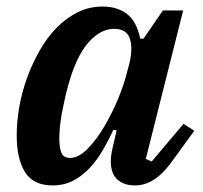

<svg xmlns="http://www.w3.org/2000/svg" viewBox="-20 -554 619 586"><path d="M141 12Q82 12 56.5 -28.5Q31 -69 31 -141Q31 -183 39 -228.5Q47 -274 63 -317.5Q79 -361 101.5 -400.5Q124 -440 153 -469.5Q182 -499 217 -516.5Q252 -534 293 -534Q338 -534 367.5 -511.5Q397 -489 408 -436H418L477 -522H539L425 -69L443 -61L540 -176L573 -155L512 -71Q480 -25 451 -6.5Q422 12 393 12Q371 12 356.5 5.5Q342 -1 333.5 -11Q325 -21 321.5 -34Q318 -47 318 -60Q318 -74 321 -90Q324 -106 327 -117L336 -156L326 -158Q310 -123 291.5 -92Q273 -61 250.5 -38Q228 -15 201 -1.5Q174 12 141 12ZM194 -72Q220 -72 247.5 -100Q275 -128 299 -169Q323 -210 341.5 -255Q360 -300 368 -335L375 -360Q386 -408 376 -437Q366 -466 328 -466Q287 -466 250 -424.5Q213 -383 188 -293Q183 -275 178 -253Q173 -231 169 -209.5Q165 -188 163 -167.5Q161 -147 161 -132Q161 -103 167.5 -87.5Q174 -72 194 -72Z"/></svg>

Font: IBM Plex Serif SmBld
Style: Italic
Weight: 600
Italic angle: -14°
Designer: Mike Abbink, Paul van der Laan, Pieter van Rosmalen
Foundry: Bold Monday
Version: Version 3.001